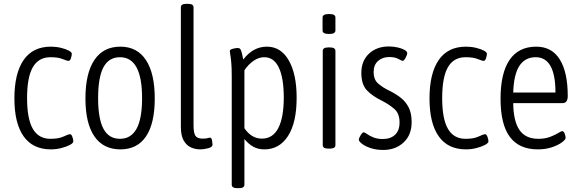

<svg xmlns="http://www.w3.org/2000/svg" viewBox="-20 -772 3026 1000"><path d="M245 6Q151 6 103 -62Q55 -130 55 -259Q55 -390 103 -459.5Q151 -529 245 -529Q272 -529 297 -523Q322 -517 338 -508.5Q354 -500 354 -492Q354 -483 349.5 -469Q345 -455 337 -455Q329 -455 306 -464.5Q283 -474 243 -474Q181 -474 151 -422Q121 -370 121 -261Q121 -153 151 -101Q181 -49 243 -49Q286 -49 311 -61Q336 -73 345 -73Q352 -73 357 -59Q362 -45 362 -36Q362 -27 344.5 -17.5Q327 -8 300 -1Q273 6 245 6Z M607 6Q518 6 471.5 -62Q425 -130 425 -259Q425 -390 471.5 -459.5Q518 -529 607 -529Q694 -529 740 -459.5Q786 -390 786 -259Q786 -129 740.5 -61.5Q695 6 607 6ZM605 -49Q662 -49 691 -101Q720 -153 720 -261Q720 -474 605 -474Q547 -474 519 -422Q491 -370 491 -261Q491 -153 519 -101Q547 -49 605 -49Z M1023 6Q998 6 975 -4Q952 -14 937 -39.5Q922 -65 922 -112V-734Q922 -752 951 -752H959Q988 -752 988 -734V-120Q988 -79 998 -64.5Q1008 -50 1035 -50Q1053 -50 1061 -52.5Q1069 -55 1074 -55Q1082 -55 1084.5 -40Q1087 -25 1087 -19Q1087 -6 1064.5 0Q1042 6 1023 6Z M1216 208Q1187 208 1187 190V-373Q1187 -420 1184.5 -446.5Q1182 -473 1179.5 -486.5Q1177 -500 1177 -506Q1177 -514 1192.5 -518Q1208 -522 1219 -522Q1230 -522 1235 -510.5Q1240 -499 1247 -462Q1298 -529 1370 -529Q1443 -529 1484 -457.5Q1525 -386 1525 -263Q1525 -133 1480 -63.5Q1435 6 1357 6Q1323 6 1298 -8.5Q1273 -23 1253 -48V190Q1253 208 1225 208ZM1344 -50Q1401 -50 1429.5 -105Q1458 -160 1458 -264Q1458 -365 1432.5 -419.5Q1407 -474 1356 -474Q1328 -474 1301.5 -456Q1275 -438 1253 -406V-104Q1290 -50 1344 -50Z M1690 2Q1661 2 1661 -16V-507Q1661 -525 1690 -525H1698Q1727 -525 1727 -507V-16Q1727 2 1698 2ZM1694 -595Q1660 -595 1660 -613V-681Q1660 -689 1667.5 -694Q1675 -699 1694 -699Q1712 -699 1719.5 -694.5Q1727 -690 1727 -681V-613Q1727 -605 1719.5 -600Q1712 -595 1694 -595Z M1976 9Q1940 9 1911 -0.5Q1882 -10 1865.5 -23Q1849 -36 1849 -44Q1849 -53 1858.5 -68Q1868 -83 1874 -83Q1879 -83 1891.5 -74Q1904 -65 1924.5 -56.5Q1945 -48 1974 -48Q2014 -48 2037.5 -70Q2061 -92 2061 -134Q2061 -181 2034 -204.5Q2007 -228 1968 -248Q1922 -270 1892 -300.5Q1862 -331 1862 -392Q1862 -455 1902 -492.5Q1942 -530 2005 -530Q2029 -530 2051 -525Q2073 -520 2087 -512Q2101 -504 2101 -495Q2101 -487 2092.5 -471Q2084 -455 2077 -455Q2073 -455 2055 -465Q2037 -475 2008 -475Q1972 -475 1949 -454.5Q1926 -434 1926 -397Q1926 -357 1950 -336.5Q1974 -316 2007 -300Q2040 -284 2066.5 -263.5Q2093 -243 2108.5 -212.5Q2124 -182 2124 -136Q2124 -69 2082 -30Q2040 9 1976 9Z M2407 6Q2313 6 2265 -62Q2217 -130 2217 -259Q2217 -390 2265 -459.5Q2313 -529 2407 -529Q2434 -529 2459 -523Q2484 -517 2500 -508.5Q2516 -500 2516 -492Q2516 -483 2511.5 -469Q2507 -455 2499 -455Q2491 -455 2468 -464.5Q2445 -474 2405 -474Q2343 -474 2313 -422Q2283 -370 2283 -261Q2283 -153 2313 -101Q2343 -49 2405 -49Q2448 -49 2473 -61Q2498 -73 2507 -73Q2514 -73 2519 -59Q2524 -45 2524 -36Q2524 -27 2506.5 -17.5Q2489 -8 2462 -1Q2435 6 2407 6Z M2781 6Q2684 6 2635.5 -59Q2587 -124 2587 -258Q2587 -391 2634 -460Q2681 -529 2773 -529Q2854 -529 2895.5 -462.5Q2937 -396 2937 -272Q2937 -235 2910 -235H2653Q2654 -141 2685.5 -95Q2717 -49 2784 -49Q2819 -49 2845 -59Q2871 -69 2887 -79Q2903 -89 2908 -89Q2916 -89 2921 -76Q2926 -63 2926 -54Q2926 -45 2906.5 -30.5Q2887 -16 2854.5 -5Q2822 6 2781 6ZM2653 -290H2873Q2873 -474 2770 -474Q2715 -474 2685.5 -429.5Q2656 -385 2653 -290Z"/></svg>

Font: Asap Condensed Light
Style: Regular
Weight: 300
Width: 3
Designer: Pablo Cosgaya
Foundry: Omnibus-Type
Version: Version 3.001; ttfautohint (v1.8.4.7-5d5b)